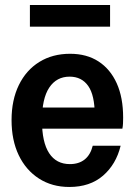

<svg xmlns="http://www.w3.org/2000/svg" viewBox="-20 -734 536 764"><path d="M256 10Q187 10 135 -23.5Q83 -57 54.5 -116.5Q26 -176 26 -256Q26 -336 55 -395.5Q84 -455 136.5 -487.5Q189 -520 259 -520Q325 -520 372 -489.5Q419 -459 444.5 -402.5Q470 -346 470 -266Q470 -254 469.5 -243Q469 -232 467 -222H101V-306H384L357 -276Q357 -355 331 -392Q305 -429 257 -429Q205 -429 176 -385.5Q147 -342 147 -255Q147 -168 175.5 -124.5Q204 -81 258 -81Q294 -81 317 -99.5Q340 -118 349 -154H460Q442 -80 390 -35Q338 10 256 10ZM99 -628V-714H418V-628Z"/></svg>

Font: Instrument Sans SemiCondensed SemiBold
Style: Regular
Weight: 600
Width: 4
Designer: Rodrigo Fuenzalida
Foundry: fragTYPE
Version: Version 1.000;gftools[0.9.28]